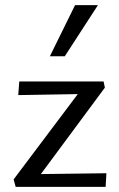

<svg xmlns="http://www.w3.org/2000/svg" viewBox="-20 -727 463 747"><path d="M33 -29 303 -388 345 -362 51 -357 55 -410H383L388 -386L117 -20L80 -49L394 -53L391 0H41ZM174 -508 272 -707H361L232 -508Z"/></svg>

Font: Ysabeau Office Medium
Style: Regular
Weight: 500
Designer: Christian Thalmann (Catharsis Fonts)
Version: Version 2.001;gftools[0.9.30]; featfreeze: tnum,lnum,ss02